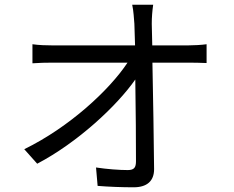

<svg xmlns="http://www.w3.org/2000/svg" viewBox="-20 -769 996 816"><path d="M138.1 -73.2C309.3 -163 476.2 -318.2 555 -431.1C557.2 -303.3 557.9 -161.2 557.9 -84.2C557.9 -58.2 551.1 -46.2 523.1 -46.2C487.9 -46.2 434.3 -50.1 388.1 -57.2L394.9 21C441.8 24.9 498.9 27 547.9 27C605.1 27 634.9 0 634.9 -50.1C633.9 -169 630.7 -358.7 627.8 -502.8H779.8C802.9 -502.8 837 -502.1 858 -501.1V-581C838.8 -578.1 801.8 -576 777 -576H627.1L625 -668C625 -695 627.1 -721.9 631 -748.9H541.9C547.9 -720.9 549 -691.1 551.1 -668C552.2 -646 552.9 -614 554 -576H206C176.1 -576 144.9 -577.1 117.9 -581V-500C147 -502.1 175.1 -502.8 206 -502.8H522C446 -387.8 275.9 -229 83.1 -134.9Z"/></svg>

Font: Karasuma Gothic
Style: Regular
Weight: 400
Designer: Rasmus Andersson, Ryoko Nishizuka
Foundry: Genbu
Version: Version 1.00